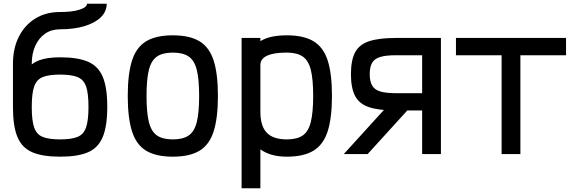

<svg xmlns="http://www.w3.org/2000/svg" viewBox="-20 -820 3040 1022"><path d="M300 14Q207 14 152 -9.5Q97 -33 73 -90.5Q49 -148 49 -250V-480Q49 -563 80.5 -625Q112 -687 168 -721.5Q224 -756 299 -756Q364 -756 403.5 -768.5Q443 -781 443 -800H548Q548 -759 517 -728.5Q486 -698 430 -681Q374 -664 299 -664Q254 -664 220.5 -641Q187 -618 168 -576.5Q149 -535 149 -480V-477Q167 -491 188.5 -499Q210 -507 237.5 -511Q265 -515 300 -515Q394 -515 448.5 -491.5Q503 -468 527 -411Q551 -354 551 -251Q551 -149 527 -91Q503 -33 448.5 -9.5Q394 14 300 14ZM300 -78Q359 -78 392 -91Q425 -104 438 -141.5Q451 -179 451 -251Q451 -324 438 -360.5Q425 -397 392 -410Q359 -423 300 -423Q241 -423 208 -410Q175 -397 162 -360Q149 -323 149 -250Q149 -178 162 -141Q175 -104 208 -91Q241 -78 300 -78Z M900 14Q810 14 757.5 -18Q705 -50 682.5 -121.5Q660 -193 660 -309Q660 -426 682.5 -497Q705 -568 757.5 -600Q810 -632 900 -632Q990 -632 1042.5 -600Q1095 -568 1117.5 -497Q1140 -426 1140 -309Q1140 -193 1117.5 -121.5Q1095 -50 1042.5 -18Q990 14 900 14ZM900 -78Q954 -78 984.5 -99Q1015 -120 1027.5 -170.5Q1040 -221 1040 -309Q1040 -398 1027.5 -448Q1015 -498 984.5 -519Q954 -540 900 -540Q846 -540 815.5 -519Q785 -498 772.5 -448Q760 -398 760 -309Q760 -221 772.5 -170.5Q785 -120 815.5 -99Q846 -78 900 -78Z M1266 182V-618H1366V-601Q1392 -617 1427 -624.5Q1462 -632 1507 -632Q1597 -632 1649.5 -600Q1702 -568 1724.5 -497.5Q1747 -427 1747 -310Q1747 -193 1724.5 -122Q1702 -51 1649.5 -18.5Q1597 14 1507 14Q1462 14 1427 4Q1392 -6 1366 -25V182ZM1507 -78Q1561 -78 1591.5 -99Q1622 -120 1634.5 -171Q1647 -222 1647 -310Q1647 -398 1634.5 -448Q1622 -498 1591.5 -519Q1561 -540 1507 -540Q1460 -540 1428.5 -532.5Q1397 -525 1381.5 -510.5Q1366 -496 1366 -475V-225Q1366 -149 1400 -113.5Q1434 -78 1507 -78Z M2227 0V-526H2088Q2035 -526 2004.5 -517Q1974 -508 1961 -486Q1948 -464 1948 -425Q1948 -387 1961 -364.5Q1974 -342 2004.5 -333Q2035 -324 2088 -324H2299V-232H2088Q1997 -232 1944.5 -249.5Q1892 -267 1870 -309.5Q1848 -352 1848 -425Q1848 -499 1870 -541Q1892 -583 1944.5 -600.5Q1997 -618 2088 -618H2327V0ZM1810 0 2081 -298H2208L1937 0Z M2650 0V-618H2750V0ZM2407 -526V-618H2993V-526Z"/></svg>

Font: Victor Mono Thin
Style: Regular
Weight: 100
Monospace: yes
Designer: Rune Bjørnerås
Version: Version 1.561;gftools[0.9.30]